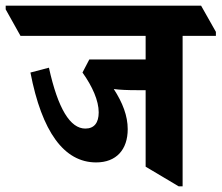

<svg xmlns="http://www.w3.org/2000/svg" viewBox="-84 -646 779 675"><path d="M254 -75C325 -75 365 -120 365 -192C365 -239 347 -285 316 -333C338 -330 365 -329 396 -329H428V-60L544 9H558V-520H675V-534L623 -626H-64V-613L-12 -520H428V-437H230L206 -391C241 -342 263 -292 263 -251C263 -214 247 -194 216 -194C163 -194 120 -263 88 -408L23 -391C63 -183 141 -75 254 -75Z"/></svg>

Font: Noto Serif Devanagari Condensed ExtraBold
Style: Regular
Weight: 800
Width: 3
Designer: Universal Thirst, Indian Type Foundry and the Monotype Design Team
Foundry: Monotype Imaging Inc.
Version: Version 2.004